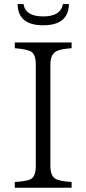

<svg xmlns="http://www.w3.org/2000/svg" viewBox="-20 -921 419 932"><path d="M314.5 -901.4Q313 -798.3 189.5 -798.3Q66.9 -798.3 65.4 -901.4H94.2Q103.5 -841.3 189.5 -841.3Q274.9 -841.3 285.6 -901.4ZM327.6 -9.8H51.8V-37.6Q105 -41 126 -49.8Q153.8 -61.5 153.8 -115.7V-606.9Q153.8 -658.7 128.9 -671.9Q106 -682.6 51.8 -687V-714.8H327.6V-687Q277.8 -683.6 256.8 -673.8Q224.6 -660.2 224.6 -606.9V-115.7Q224.6 -65.4 251.5 -51.8Q273.9 -40.5 327.6 -37.6Z"/></svg>

Font: I.MingCP
Style: Regular
Weight: 400
Designer: I.Font Project
Version: Version 8.000; Sep 06, 2022